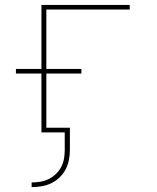

<svg xmlns="http://www.w3.org/2000/svg" viewBox="-20 -540 640 783"><path d="M109 223V204Q127 204 145 201Q163 198 179 190Q195 182 208 169.5Q221 157 229.5 141Q238 125 241 107Q244 89 244 72V0H149V-240H45V-259H149V-520H509V-501H169V-259H312V-240H169V-19H265V72Q265 92 261 112.5Q257 133 247.5 151Q238 169 223 183.5Q208 198 189.5 207Q171 216 150.5 219.5Q130 223 109 223Z"/></svg>

Font: Iosevka Aile Thin
Style: Regular
Weight: 100
Designer: Belleve Invis
Foundry: Belleve Invis
Version: Version 31.1.0; ttfautohint (v1.8.4)